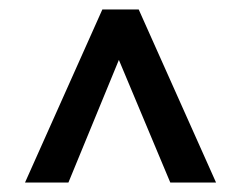

<svg xmlns="http://www.w3.org/2000/svg" viewBox="-20 -702 511 407"><path d="M341 -315 232 -575 125 -315H33L197 -682H274L438 -315Z"/></svg>

Font: Montagu Slab 120pt Medium
Style: Regular
Weight: 500
Designer: Florian Karsten
Foundry: Florian Karsten
Version: Version 1.000